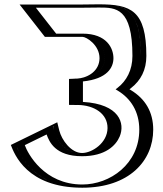

<svg xmlns="http://www.w3.org/2000/svg" viewBox="-20 -861 760 896"><path d="M363 -147C537.5 -147 584 -379 327 -371V-494C534 -494 487 -689 365 -689H212L94 -840H367C524 -840 638 -867 638 -600C638 -532 610 -480 565 -445C629 -406 670 -343 670 -256C670 -98 541 15 364 15C110 15 54 -188 54 -188L228 -273C228 -273 239 -147 363 -147ZM363 -132C259.4 -132 226.3 -212.5 216.8 -250.8L72.5 -180.4C88.9 -138.6 157.4 0 364 0C534.6 0 655 -107.5 655 -256C655 -337.8 617.3 -395.6 557.2 -432.2L538.6 -443.5L555.8 -456.8C597.3 -489.1 623 -536.4 623 -600C623 -815.5 554.2 -825.8 442.1 -825.8C418.8 -825.8 393.6 -825 367 -825H124.8L219.3 -704H365C435.5 -704 484.6 -646.9 484.4 -589.2C484.2 -533.7 438.5 -483.9 342 -479.3V-386.2C462.6 -385.2 522.4 -329.1 521.8 -263.2C521.3 -196 457.5 -132 363 -132ZM363 -132C457.5 -132 521.3 -196 521.8 -263.2C522.4 -329.1 462.6 -385.2 342 -386.2V-479.3C438.5 -483.9 484.2 -533.7 484.4 -589.2C484.6 -646.9 435.5 -704 365 -704H219.3L124.8 -825H367C393.6 -825 418.8 -825.8 442.1 -825.8C554.2 -825.8 623 -815.5 623 -600C623 -536.4 597.3 -489.1 555.8 -456.8L538.6 -443.5L557.2 -432.2C617.3 -395.6 655 -337.8 655 -256C655 -107.5 534.6 0 364 0C157.4 0 88.9 -138.6 72.5 -180.4L216.8 -250.8C226.3 -212.5 259.4 -132 363 -132ZM363 -147C269.5 -147 240.3 -218.3 231.4 -254.4L226.9 -272.5L53.5 -187.8L58.6 -174.9C75.9 -130.6 149 15 364 15C541 15 670 -98 670 -256C670 -342.9 629 -406 565 -445C610 -480 638 -532 638 -600C638 -821.9 558.7 -840.8 442.1 -840.8C418.5 -840.8 393.4 -840 367 -840H94L212 -689H365C427 -689 469.6 -638.7 469.4 -589.2C469.3 -543.7 432.9 -498.6 341.3 -494.3L327 -493.7V-371.3L341.9 -371.2C458.6 -370.3 507.3 -317.7 506.8 -263.4C506.4 -205.9 451 -147 363 -147ZM363 -132C471.5 -132 520.6 -181.6 538.5 -223.9C564.1 -284.7 538.6 -375.3 367 -385.4V-481C480.8 -492.8 509.3 -546.1 509.4 -589.3C509.5 -635.2 478.8 -704 365 -704H242L147.4 -825H367C395.4 -825 420.7 -825.8 442 -825.8C520.7 -825.8 598 -825.2 598 -600C598 -533.5 570.2 -483.5 529 -451.5L519.5 -444.1L530.9 -437.1C589 -401.7 630 -341.4 630 -256C630 -95.8 493.7 0 364 0C185.6 0 109.2 -144.9 95.7 -183.7L197.5 -233.5C209.7 -200.2 236.9 -132 363 -132ZM363 -147C311.4 -147 267.6 -207.9 256.6 -252.2L247.2 -290.3L30.5 -184.5C47 -142.4 105 15 364 15C581.8 15 695 -109.8 695 -256C695 -339.4 657.2 -399.9 591.3 -440.1L584.2 -444.4L591.8 -450.3C637.1 -485.6 663 -534.9 663 -600C663 -812.6 590.5 -840.8 442.1 -840.8C416.5 -840.8 391.6 -840 367 -840H71.4L189.4 -689H365C383.6 -689 444.6 -650.5 444.4 -589.2C444.2 -533.3 394.8 -496.9 337 -494.2L302 -492.6V-371.5L341.2 -371.2C421.2 -370.6 482.4 -329.3 481.8 -263.3C481.3 -193.9 409.6 -147 363 -147Z"/></svg>

Font: Hussar Outliner
Style: Regular
Weight: 700
Foundry: Cannot Into Space Fonts
Version: Version 0.92